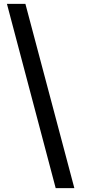

<svg xmlns="http://www.w3.org/2000/svg" viewBox="-20 -801 450 998"><path d="M366.5 177H269.5L16 -781H112Z"/></svg>

Font: Merriweather 48pt Black
Style: Regular
Weight: 900
Version: Version 2.100